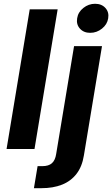

<svg xmlns="http://www.w3.org/2000/svg" viewBox="-20 -776 585 1000"><path d="M280.3 -727.5 159.7 0H14.2L134.8 -727.5ZM365.7 -535.6H511.2L417 33.2Q407.7 91.8 378.4 129.6Q349.1 167.5 303 185.8Q256.8 204.1 195.8 204.1H156.7L175.8 89.4H199.7Q233.4 89.4 250.5 74Q267.6 58.6 272.5 26.4ZM449.7 -605Q416 -605 396.2 -627Q376.5 -648.9 381.8 -680.7Q386.7 -712.9 414.1 -734.6Q441.4 -756.3 475.1 -756.3Q509.3 -756.3 529.1 -734.4Q548.8 -712.4 543.5 -680.7Q538.6 -648.9 511.2 -627Q483.9 -605 449.7 -605Z"/></svg>

Font: Inter 20pt
Style: Bold Italic
Weight: 700
Italic angle: -9.3988°
Version: Version 4.001;git-66647c0bb